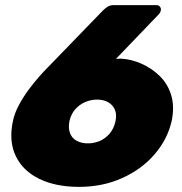

<svg xmlns="http://www.w3.org/2000/svg" viewBox="-20 -720 711 750"><path d="M289 10Q198 10 134 -21Q70 -52 42 -109.5Q14 -167 30 -245Q36 -276 53 -308Q70 -340 91 -368.5Q112 -397 132 -419.5Q152 -442 165 -455L383 -680Q388 -685 398.5 -692.5Q409 -700 424 -700H591Q600 -700 605 -693.5Q610 -687 608 -678Q607 -674 605 -670.5Q603 -667 601 -665L433 -490Q438 -490 443 -490.5Q448 -491 452 -491Q492 -489 532 -471.5Q572 -454 603.5 -423.5Q635 -393 648.5 -349Q662 -305 651 -249Q635 -177 584.5 -118Q534 -59 457.5 -24.5Q381 10 289 10ZM323 -160Q348 -160 370 -169.5Q392 -179 408.5 -198.5Q425 -218 431 -246Q437 -273 428.5 -292Q420 -311 402 -321Q384 -331 359 -331Q335 -331 312 -321Q289 -311 273 -292Q257 -273 251 -246Q246 -218 254 -198.5Q262 -179 280.5 -169.5Q299 -160 323 -160Z"/></svg>

Font: Rubik Light ExtraBold
Style: Italic
Weight: 800
Italic angle: -12°
Version: Version 2.104